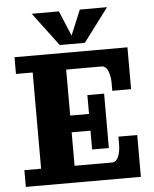

<svg xmlns="http://www.w3.org/2000/svg" viewBox="-55 -847 716 893"><g transform="rotate(-5 302.5 -400.0)"><path d="M126.7 -799.8H253.7L302.5 -682.6L351.3 -799.8H478.3L361.1 -643.6H243.9ZM29.3 -605.5H556.6V-410.2H468.8V-449.2Q468.8 -461.2 466.7 -473.9Q464.6 -486.6 460.3 -499Q456.1 -511.5 448 -519.4Q439.9 -527.3 429.7 -527.3H263.7V-312.5H351.6V-400.4H429.7V-146.5H351.6V-234.4H263.7V-78.1H439.5Q449.7 -78.1 457.8 -86.1Q465.8 -94 470.1 -106.4Q474.4 -118.9 476.4 -131.6Q478.5 -144.3 478.5 -156.2V-195.3H566.4V0H29.3V-78.1H107.4V-527.3H29.3Z"/></g></svg>

Font: Orelega One
Style: Regular
Weight: 400
Version: Version 1.1 ; ttfautohint (v1.8.3)